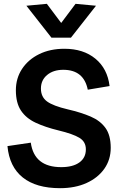

<svg xmlns="http://www.w3.org/2000/svg" viewBox="-20 -975 626 1004"><path d="M294 9Q169 9 99 -47Q29 -103 19 -211L141 -229Q159 -101 300 -101Q361 -101 395 -125.5Q429 -150 429 -194Q429 -234 395 -254.5Q361 -275 286 -293Q216 -310 166 -333.5Q116 -357 89.5 -397Q63 -437 63 -503Q63 -566 95.5 -615Q128 -664 185 -692Q242 -720 317 -720Q416 -720 479 -668Q542 -616 553 -525L439 -506Q418 -610 311 -610Q259 -610 226.5 -583Q194 -556 194 -512Q194 -468 226 -444.5Q258 -421 335 -403Q404 -387 454 -365.5Q504 -344 531.5 -306Q559 -268 559 -202Q559 -140 525.5 -92.5Q492 -45 432.5 -18Q373 9 294 9ZM249 -778 118 -945 225 -955 300 -855 375 -955 482 -945 351 -778Z"/></svg>

Font: Livvic SemiBold
Style: Regular
Weight: 600
Designer: Jacques Le Bailly, Baron von Fonthausen
Version: Version 1.001; ttfautohint (v1.8.2)